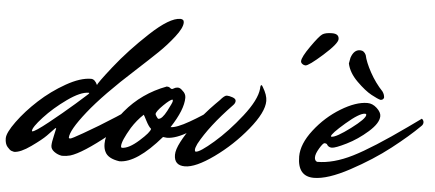

<svg xmlns="http://www.w3.org/2000/svg" viewBox="-90 -774 2038 899"><g transform="rotate(5 929.0 -324.5)"><path d="M79 -84Q91 -84 152.5 -133Q214 -182 270 -231L325 -280Q329 -284 329 -285.5Q329 -287 326 -287Q288 -287 227 -243.5Q166 -200 121.5 -151.5Q77 -103 77 -86Q77 -84 79 -84ZM252 -69Q252 -66 258.5 -66Q265 -66 317 -96Q453 -173 637 -302Q646 -295 646 -285Q646 -275 636 -266Q626 -257 607.5 -240Q589 -223 537 -179Q485 -135 440 -99Q322 -4 266 13Q248 18 227 18Q207 15 190.5 3Q174 -9 174 -25Q174 -41 181.5 -72.5Q189 -104 189 -106.5Q189 -109 187.5 -109Q186 -109 182 -105Q169 -91 149 -70.5Q129 -50 80.5 -15.5Q32 19 2 19Q-3 18 -10.5 15.5Q-18 13 -30 -1Q-42 -15 -42 -41Q-42 -67 -3 -120.5Q36 -174 92 -225.5Q148 -277 215 -315Q282 -353 332 -353Q350 -353 362 -326Q361 -333 427 -416.5Q493 -500 583.5 -584.5Q674 -669 724 -669Q741 -669 741 -653Q741 -628 707.5 -585Q674 -542 635.5 -505Q597 -468 536 -412Q395 -284 323.5 -194Q252 -104 252 -69Z M504 -44Q536 -44 583 -86Q630 -128 632 -144Q620 -154 606.5 -180.5Q593 -207 592 -207Q561 -178 537 -140Q499 -76 499 -52Q499 -44 504 -44ZM720 -289Q710 -289 678.5 -258Q647 -227 647 -215Q647 -212 653 -203Q659 -194 662 -194Q679 -194 700.5 -235Q722 -276 722 -282.5Q722 -289 720 -289ZM722 -160Q750 -160 809.5 -194Q869 -228 914 -262L959 -297Q968 -290 968 -280Q968 -270 959 -262Q794 -109 709 -109Q703 -109 691 -111Q578 20 497 20Q443 12 429 -18Q421 -33 421 -56Q421 -122 497 -213.5Q573 -305 688 -348Q698 -348 703 -343.5Q708 -339 712 -338.5Q716 -338 722.5 -342.5Q729 -347 740 -347.5Q751 -348 763 -335Q779 -322 779 -303Q779 -247 722 -160Z M1005 -288Q901 -180 854 -93Q845 -74 845 -65Q845 -56 850 -56Q869 -56 932.5 -111Q996 -166 1057.5 -244.5Q1119 -323 1124 -376Q1124 -393 1129 -393Q1132 -393 1136 -385Q1158 -349 1158 -321Q1158 -268 1091 -186Q1024 -104 939.5 -43.5Q855 17 804.5 17Q754 17 754 -33Q754 -57 773.5 -94.5Q793 -132 820 -168Q876 -241 921 -286L941 -306Q961 -330 972 -330Q983 -330 999 -324.5Q1015 -319 1015 -308.5Q1015 -298 1005 -288Z M1470 -639Q1470 -618 1405.5 -560.5Q1341 -503 1326 -503Q1318 -503 1311 -508.5Q1304 -514 1304 -521Q1304 -540 1340.5 -592Q1377 -644 1391.5 -654Q1406 -664 1438 -664Q1470 -664 1470 -639Z M1624 -302Q1598 -302 1536 -248.5Q1474 -195 1474 -183Q1474 -181 1477 -181Q1499 -181 1564.5 -230Q1630 -279 1630 -297Q1630 -302 1624 -302ZM1411 18Q1334 18 1334 -76Q1334 -135 1385.5 -201.5Q1437 -268 1507 -310.5Q1577 -353 1631 -353Q1655 -353 1675.5 -334Q1696 -315 1696 -297Q1696 -264 1649 -222.5Q1602 -181 1550.5 -155.5Q1499 -130 1482.5 -130Q1466 -130 1458 -145Q1454 -148 1447 -148Q1440 -148 1424 -121.5Q1408 -95 1408 -78.5Q1408 -62 1420 -58Q1496 -58 1585 -102.5Q1674 -147 1831 -259Q1842 -267 1864.5 -283Q1887 -299 1891 -302Q1900 -295 1900 -285Q1900 -275 1891 -267Q1841 -217 1761.5 -155Q1682 -93 1579 -37.5Q1476 18 1411 18ZM1696 -413Q1706 -399 1706 -384Q1702 -373 1690 -373Q1677 -376 1646.5 -392.5Q1616 -409 1576.5 -448Q1537 -487 1528 -530L1533 -557Q1546 -596 1575 -596Q1594 -596 1603 -576Q1610 -543 1635.5 -496.5Q1661 -450 1696 -413Z"/></g></svg>

Font: Mr Dafoe
Style: Regular
Weight: 400
Designer: Alejandro Paul
Foundry: Alejandro Paul
Version: Version 1.000